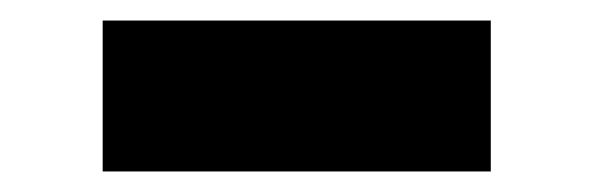

<svg xmlns="http://www.w3.org/2000/svg" viewBox="-20 -731 578 187"><path d="M80 -564V-711H458V-564Z"/></svg>

Font: Jost* Heavy
Style: Regular
Weight: 800
Version: Version 3.7